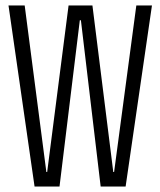

<svg xmlns="http://www.w3.org/2000/svg" viewBox="-20 -680 585 700"><path d="M106 0 11 -660H70L149 -53H152L230 -660H317L393 -53H396L477 -660H534L438 0H347L275 -606H271L197 0Z"/></svg>

Font: Bricolage Grotesque 96pt Condensed ExtraLight
Style: Regular
Weight: 200
Width: 3
Designer: Mathieu Triay
Foundry: Atelier Triay
Version: Version 1.001; ttfautohint (v1.8.4.7-5d5b);gftools[0.9.33.de